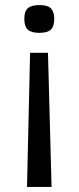

<svg xmlns="http://www.w3.org/2000/svg" viewBox="-20 -547 311 760"><path d="M194.8 -472.2Q194.8 -442.9 181.4 -429.9Q168 -417 136.2 -417Q103 -417 89.6 -429.9Q76.2 -442.9 76.2 -472.2Q76.2 -502.9 90.6 -514.9Q105 -526.9 136.2 -526.9Q170.9 -526.9 182.9 -512.5Q194.8 -498 194.8 -472.2ZM86.9 192.9 99.1 -337.9H169.9L184.1 192.9Z"/></svg>

Font: Lorenzo Sans
Style: Regular
Weight: 400
Foundry: Intel Corporation
Version: Version 1.00; ttfautohint (v1.5)